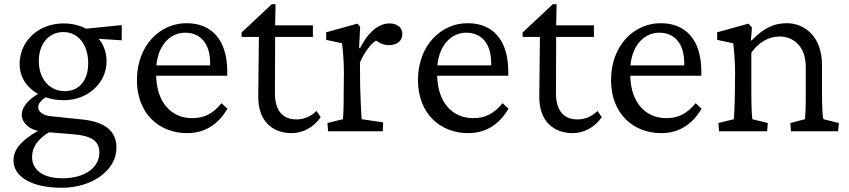

<svg xmlns="http://www.w3.org/2000/svg" viewBox="-20 -622 4026 910"><path d="M272 268C417 268 532 185 532 78C532 -4 474 -45 368 -56L222 -71C183 -75 161 -92 161 -115C161 -129 171 -143 196 -161C222 -152 251 -147 283 -147C395 -147 485 -228 485 -331C485 -372 472 -409 448 -438L557 -431V-503L388 -486C358 -502 321 -511 281 -511C163 -511 73 -428 73 -318C73 -258 106 -207 160 -177C111 -147 83 -113 83 -78C83 -42 117 -10 160 -2C77 46 44 88 44 139C44 217 133 268 272 268ZM132 121C132 76 160 36 212 5L323 14C414 21 451 46 451 101C451 174 380 223 276 223C187 223 132 186 132 121ZM164 -333C164 -414 211 -470 280 -470C350 -470 398 -411 398 -322C398 -242 356 -190 288 -190C214 -190 164 -248 164 -333Z M867 9C947 9 1013 -29 1058 -107L1030 -133C989 -83 948 -62 891 -62C793 -62 723 -135 720 -263H1057V-283C1057 -431 985 -511 867 -512C742 -514 629 -410 629 -242C629 -84 734 9 867 9ZM721 -312C731 -416 793 -467 857 -467C931 -467 976 -415 976 -322V-312Z M1500 -67 1480 -96C1455 -72 1423 -56 1386 -56C1320 -56 1283 -97 1283 -181L1284 -447H1463V-502H1284L1286 -602H1268L1125 -468V-447H1207L1204 -162C1204 -48 1271 9 1363 9C1415 9 1468 -19 1500 -67Z M1535 0H1794L1796 -42L1694 -57C1692 -87 1688 -159 1687 -213L1686 -326C1708 -375 1734 -410 1762 -430C1780 -416 1801 -408 1822 -408C1859 -408 1887 -426 1887 -461C1887 -493 1861 -511 1826 -511C1785 -511 1733 -485 1686 -393L1682 -395L1687 -495L1674 -510L1526 -469V-433L1601 -417C1605 -390 1610 -329 1610 -277L1609 -184C1609 -106 1607 -69 1605 -57L1532 -39Z M2199 9C2279 9 2345 -29 2390 -107L2362 -133C2321 -83 2280 -62 2223 -62C2125 -62 2055 -135 2052 -263H2389V-283C2389 -431 2317 -511 2199 -512C2074 -514 1961 -410 1961 -242C1961 -84 2066 9 2199 9ZM2053 -312C2063 -416 2125 -467 2189 -467C2263 -467 2308 -415 2308 -322V-312Z M2832 -67 2812 -96C2787 -72 2755 -56 2718 -56C2652 -56 2615 -97 2615 -181L2616 -447H2795V-502H2616L2618 -602H2600L2457 -468V-447H2539L2536 -162C2536 -48 2603 9 2695 9C2747 9 2800 -19 2832 -67Z M3114 9C3194 9 3260 -29 3305 -107L3277 -133C3236 -83 3195 -62 3138 -62C3040 -62 2970 -135 2967 -263H3304V-283C3304 -431 3232 -511 3114 -512C2989 -514 2876 -410 2876 -242C2876 -84 2981 9 3114 9ZM2968 -312C2978 -416 3040 -467 3104 -467C3178 -467 3223 -415 3223 -322V-312Z M3388 0H3616L3619 -39L3546 -57C3543 -75 3541 -118 3541 -194V-372C3574 -420 3622 -449 3676 -449C3731 -449 3799 -412 3799 -304V-171C3799 -101 3797 -75 3795 -57L3726 -39L3729 0H3952L3956 -39L3883 -57C3878 -72 3876 -123 3876 -180V-313C3876 -451 3792 -512 3709 -512C3648 -512 3599 -489 3542 -430L3539 -431L3544 -492L3527 -510L3379 -469V-433L3455 -417C3459 -390 3464 -328 3464 -276L3463 -184C3462 -103 3459 -74 3458 -57L3385 -39Z"/></svg>

Font: TPK Tissa Web Quiz
Style: Regular
Weight: 400
Designer: Jacques Le Bailly, Suppakit Chalermlarp | Katatrad Co.,Ltd.
Foundry: Jacques Le Bailly, Cadson Demak Co.,Ltd.
Version: Version 5.000;Glyphs 3.1.2 (3151)